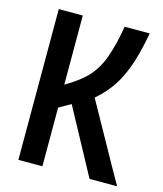

<svg xmlns="http://www.w3.org/2000/svg" viewBox="-104 -772 708 834"><g transform="rotate(15 250.5 -355.0)"><path d="M165 -16H57V-694H165V-383Q194 -400 217.5 -417.5Q241 -435 255 -449Q297 -491 319 -554Q341 -617 353 -694H466Q453 -623 437.5 -572Q422 -521 402.5 -483Q383 -445 359.5 -416.5Q336 -388 307 -363Q355 -278 404 -189Q453 -100 501 -16H377L218 -310Q206 -303 192.5 -295.5Q179 -288 165 -280Z"/></g></svg>

Font: D2Coding
Style: Bold
Weight: 700
Monospace: yes
Designer: Yong-Rak Park; Jeong-Hwan Yoon; Sang-Min Lee;
Foundry: NHN Corporation
Version: Version 1.3.2; Build 20180524